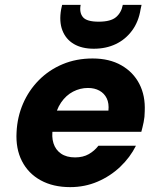

<svg xmlns="http://www.w3.org/2000/svg" viewBox="-20 -756 654 788"><path d="M268 12Q198 12 147 -16Q96 -44 70 -95Q44 -146 48 -214Q51 -276 74.5 -330.5Q98 -385 139.5 -427Q181 -469 237 -492.5Q293 -516 360 -516Q429 -516 478 -488Q527 -460 552 -411.5Q577 -363 574 -299Q574 -276 569.5 -254.5Q565 -233 560 -215H152L168 -302H425Q428 -332 418 -352.5Q408 -373 388 -384Q368 -395 341 -395Q309 -395 280 -380Q251 -365 230.5 -335Q210 -305 202 -259L197 -229Q191 -195 199.5 -168Q208 -141 230.5 -125.5Q253 -110 288 -110Q321 -110 344.5 -123.5Q368 -137 384 -158H538Q514 -110 473.5 -71.5Q433 -33 380.5 -10.5Q328 12 268 12ZM365 -556Q316 -556 283 -575.5Q250 -595 236 -631.5Q222 -668 231 -718L235 -736H311Q305 -704 320.5 -685.5Q336 -667 385 -667Q434 -667 456 -685.5Q478 -704 484 -736H561L557 -718Q549 -667 522 -630.5Q495 -594 455 -575Q415 -556 365 -556Z"/></svg>

Font: DM Sans Black
Style: Italic
Weight: 900
Italic angle: -10°
Designer: Colophon Foundry, Jonny Pinhorn
Foundry: Colophon Foundry
Version: Version 4.004;gftools[0.9.30]